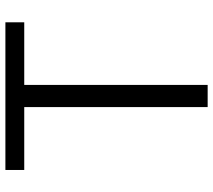

<svg xmlns="http://www.w3.org/2000/svg" viewBox="-58 -712 770 693"><g transform="rotate(-90 326.5 -365.0)"><path d="M593 -730V-662H367V0H287V-662H60V-730Z"/></g></svg>

Font: M PLUS 1p
Style: Regular
Weight: 400
Version: Version 1.062